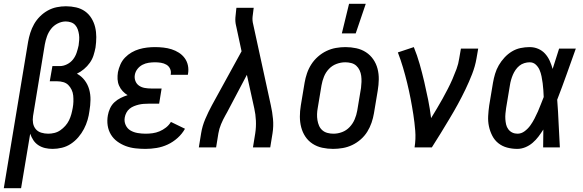

<svg xmlns="http://www.w3.org/2000/svg" viewBox="-50 -776 3070 1011"><path d="M-30 215 98 -556Q102 -579 109.5 -603Q117 -627 129.5 -649Q142 -671 160.5 -689.5Q179 -708 201.5 -720.5Q224 -733 248.5 -738Q273 -743 297 -743Q325 -743 351 -737Q377 -731 397.5 -716.5Q418 -702 431.5 -680Q445 -658 451 -633Q457 -608 457 -581Q457 -554 453 -526Q449 -505 442.5 -484.5Q436 -464 423 -445.5Q410 -427 392 -412Q374 -397 355 -388Q379 -375 395.5 -353.5Q412 -332 419.5 -305.5Q427 -279 426.5 -250Q426 -221 421 -192Q418 -168 411 -144Q404 -120 392 -97Q380 -74 362.5 -53.5Q345 -33 323 -18.5Q301 -4 276 2Q251 8 227 8Q206 8 187 3.5Q168 -1 152 -11.5Q136 -22 125.5 -38Q115 -54 109 -72L61 215ZM204 -72Q220 -72 236.5 -76Q253 -80 267.5 -90Q282 -100 294 -113.5Q306 -127 313.5 -142.5Q321 -158 325.5 -174.5Q330 -191 333 -208Q336 -224 336.5 -240.5Q337 -257 335.5 -273Q334 -289 327 -303.5Q320 -318 309.5 -328.5Q299 -339 283.5 -343.5Q268 -348 251 -348H212L226 -428H265Q284 -428 303 -437.5Q322 -447 334.5 -463Q347 -479 353.5 -498.5Q360 -518 364 -537Q366 -551 367 -565.5Q368 -580 366 -594Q364 -608 359.5 -621Q355 -634 346 -644Q337 -654 323.5 -658.5Q310 -663 296 -663Q275 -663 254 -652.5Q233 -642 219 -624Q205 -606 197.5 -585Q190 -564 186 -542L124 -165Q121 -146 124 -128Q127 -110 138 -96.5Q149 -83 167 -77.5Q185 -72 204 -72Z M716 8Q689 8 662.5 5Q636 2 612 -7Q588 -16 567.5 -31Q547 -46 534 -67.5Q521 -89 517 -115Q513 -141 518 -169Q521 -187 529.5 -205.5Q538 -224 552.5 -237.5Q567 -251 585 -260Q603 -269 622 -275Q608 -283 596 -296Q584 -309 577 -325Q570 -341 569 -359Q568 -377 571 -396Q575 -416 584 -436.5Q593 -457 608.5 -473Q624 -489 643 -500Q662 -511 682.5 -517Q703 -523 724 -525.5Q745 -528 766 -528Q788 -528 810.5 -525.5Q833 -523 853.5 -516.5Q874 -510 892 -498.5Q910 -487 922.5 -470Q935 -453 939.5 -431.5Q944 -410 940 -387L939 -382H849V-384Q852 -400 845.5 -414Q839 -428 826 -435.5Q813 -443 797.5 -445.5Q782 -448 766 -448Q750 -448 733 -445.5Q716 -443 700.5 -435Q685 -427 674 -413Q663 -399 660 -382Q657 -365 663 -349.5Q669 -334 682 -325Q695 -316 711.5 -313Q728 -310 745 -310H801L788 -230H732Q719 -230 706 -229Q693 -228 680.5 -225Q668 -222 655.5 -217Q643 -212 632.5 -203.5Q622 -195 615.5 -182.5Q609 -170 607 -158Q603 -137 611.5 -118Q620 -99 637 -89Q654 -79 675 -75.5Q696 -72 717 -72Q735 -72 753.5 -74.5Q772 -77 790 -84.5Q808 -92 824 -104.5Q840 -117 850 -134L924 -98Q909 -71 885 -49.5Q861 -28 833 -15Q805 -2 775 3Q745 8 716 8Z M997 0 1009 -74Q1015 -112 1031 -149.5Q1047 -187 1066 -222L1222 -506L1195 -632Q1195 -634 1194 -636.5Q1193 -639 1193 -641Q1188 -661 1189.5 -683.5Q1191 -706 1194 -728L1195 -735H1286L1285 -728Q1282 -708 1280 -688Q1278 -668 1283 -649L1376 -222Q1384 -187 1387.5 -149.5Q1391 -112 1385 -74L1373 0H1282L1294 -74Q1299 -107 1297.5 -140.5Q1296 -174 1289 -205L1250 -382L1146 -185Q1144 -181 1141.5 -177Q1139 -173 1137 -169Q1124 -146 1114 -122Q1104 -98 1100 -74L1088 0Z M1704 8Q1675 8 1647 2Q1619 -4 1596 -19Q1573 -34 1558 -56.5Q1543 -79 1536 -106Q1529 -133 1529 -162Q1529 -191 1534 -221L1554 -341Q1558 -365 1566.5 -390Q1575 -415 1589.5 -437.5Q1604 -460 1624.5 -478Q1645 -496 1669 -507.5Q1693 -519 1718.5 -523.5Q1744 -528 1769 -528Q1798 -528 1826 -522Q1854 -516 1877 -501Q1900 -486 1915.5 -463.5Q1931 -441 1938 -414Q1945 -387 1944.5 -358Q1944 -329 1939 -299L1919 -179Q1915 -155 1906.5 -130Q1898 -105 1884 -82.5Q1870 -60 1849.5 -42Q1829 -24 1805 -12.5Q1781 -1 1755 3.5Q1729 8 1704 8ZM1706 -72Q1729 -72 1751.5 -80.5Q1774 -89 1791 -107Q1808 -125 1817.5 -147.5Q1827 -170 1831 -193L1851 -313Q1853 -329 1853.5 -345Q1854 -361 1852 -376.5Q1850 -392 1843.5 -406Q1837 -420 1826 -430Q1815 -440 1799.5 -444Q1784 -448 1768 -448Q1745 -448 1722 -439.5Q1699 -431 1682 -413Q1665 -395 1656 -372.5Q1647 -350 1643 -327L1623 -207Q1620 -191 1619.5 -175Q1619 -159 1621.5 -143.5Q1624 -128 1630 -114Q1636 -100 1647.5 -90Q1659 -80 1674.5 -76Q1690 -72 1706 -72ZM1750 -600 1788 -756H1876L1823 -600Z M2133 0Q2140 -44 2136.5 -87.5Q2133 -131 2126.5 -173Q2120 -215 2112 -256.5Q2104 -298 2094 -339Q2084 -380 2072 -420.5Q2060 -461 2045 -500L2129 -528Q2147 -484 2160 -438Q2173 -392 2184 -345Q2195 -298 2204.5 -250.5Q2214 -203 2220 -154Q2235 -179 2250.5 -204.5Q2266 -230 2280 -255.5Q2294 -281 2307.5 -307Q2321 -333 2332.5 -359.5Q2344 -386 2354 -413Q2364 -440 2368 -468L2377 -520H2468L2459 -468Q2452 -427 2436 -386Q2420 -345 2401 -305.5Q2382 -266 2361 -227.5Q2340 -189 2317 -151Q2294 -113 2271 -75Q2248 -37 2224 0Z M2674 8Q2646 8 2620 1Q2594 -6 2574 -22Q2554 -38 2542 -61.5Q2530 -85 2524.5 -111Q2519 -137 2520.5 -165Q2522 -193 2526 -221L2546 -341Q2550 -364 2557 -387.5Q2564 -411 2576.5 -432.5Q2589 -454 2606.5 -473Q2624 -492 2645.5 -505Q2667 -518 2691 -523Q2715 -528 2739 -528Q2763 -528 2784 -519Q2805 -510 2820 -493.5Q2835 -477 2844.5 -456Q2854 -435 2860 -413Q2869 -440 2877 -466.5Q2885 -493 2894 -520H2982Q2958 -453 2934 -385.5Q2910 -318 2884 -251Q2889 -188 2891.5 -125.5Q2894 -63 2898 0H2810Q2811 -23 2810.5 -46.5Q2810 -70 2811 -94Q2799 -75 2785.5 -57Q2772 -39 2754.5 -24Q2737 -9 2716 -0.5Q2695 8 2674 8ZM2675 -72Q2695 -72 2712.5 -85Q2730 -98 2742.5 -115.5Q2755 -133 2764.5 -151.5Q2774 -170 2782.5 -189Q2791 -208 2798 -227Q2805 -246 2813 -265Q2812 -284 2811 -302Q2810 -320 2807.5 -338Q2805 -356 2801.5 -374Q2798 -392 2791 -408Q2784 -424 2771 -436Q2758 -448 2739 -448Q2725 -448 2710.5 -443.5Q2696 -439 2684.5 -429.5Q2673 -420 2664.5 -407.5Q2656 -395 2650.5 -382Q2645 -369 2641 -355Q2637 -341 2635 -327L2615 -207Q2613 -193 2611.5 -178Q2610 -163 2611 -148.5Q2612 -134 2615 -120.5Q2618 -107 2626.5 -95.5Q2635 -84 2647.5 -78Q2660 -72 2675 -72Z"/></svg>

Font: Iosevka Curly Medium
Style: Italic
Weight: 500
Italic angle: -9°
Monospace: yes
Designer: Belleve Invis
Foundry: Belleve Invis
Version: Version 22.1.2; ttfautohint (v1.8.4)